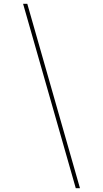

<svg xmlns="http://www.w3.org/2000/svg" viewBox="-20 -843 540 1006"><path d="M377 143 101 -823H123L399 143Z"/></svg>

Font: Iosevka Curly Slab Thin
Style: Italic
Weight: 100
Italic angle: -9°
Monospace: yes
Designer: Belleve Invis
Foundry: Belleve Invis
Version: Version 22.1.2; ttfautohint (v1.8.4)